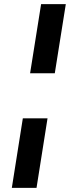

<svg xmlns="http://www.w3.org/2000/svg" viewBox="-20 -725 372 925"><path d="M125 -372 178 -705H297L244 -372ZM37 180 90 -155H209L156 180Z"/></svg>

Font: Nunito Sans 6pt
Style: Bold Italic
Weight: 700
Italic angle: -9°
Version: Version 3.101;gftools[0.9.27]